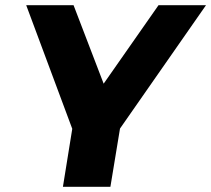

<svg xmlns="http://www.w3.org/2000/svg" viewBox="-20 -720 814 740"><path d="M405.5 0H222.5L258.5 -223.5L81 -700H263.5L379.5 -397.5L591 -700H774L442.5 -224.5Z"/></svg>

Font: Argentum Sans
Style: Bold Italic
Weight: 700
Italic angle: -11°
Designer: Julieta Ulanovsky (font), Cristiano Sobral (main changes and remaster)
Foundry: Julieta Ulanovsky (font), Cristiano Sobral (main changes and remaster)
Version: Version 2.007;June 15, 2022;FontCreator 14.0.0.2814 64-bit; 